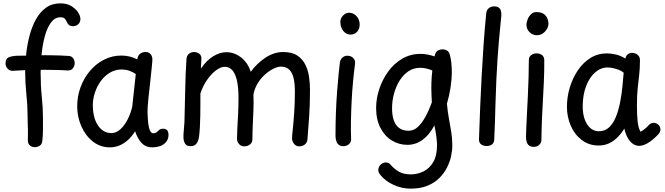

<svg xmlns="http://www.w3.org/2000/svg" viewBox="-20 -860 3960 1144"><path d="M340 -840Q378 -840 404.5 -824Q431 -808 445 -786.5Q459 -765 459 -747Q459 -727 446 -715.5Q433 -704 416 -704Q398 -704 390 -712Q382 -720 377.5 -730.5Q373 -741 365.5 -749Q358 -757 340 -757Q307 -757 284 -726Q261 -695 247.5 -645.5Q234 -596 228 -538.5Q222 -481 222 -427Q222 -352 229 -284Q236 -216 236 -156Q236 -118 236 -86.5Q236 -55 232 -19Q230 0 216 8.5Q202 17 188 17Q171 17 158 6.5Q145 -4 146 -27Q147 -57 146.5 -81Q146 -105 145 -129.5Q144 -154 144 -185Q144 -234 137 -300.5Q130 -367 130 -431Q130 -482 136 -538Q142 -594 156 -647.5Q170 -701 194 -744.5Q218 -788 254 -814Q290 -840 340 -840ZM55 -438Q38 -437 25.5 -451Q13 -465 13 -482Q13 -513 37 -520.5Q61 -528 89 -528Q121 -528 145 -528.5Q169 -529 193 -530Q217 -531 248 -531Q270 -531 291 -530.5Q312 -530 335 -529.5Q358 -529 385 -527Q405 -527 415 -514Q425 -501 425 -484Q425 -468 415 -454Q405 -440 385 -440Q364 -442 339.5 -442.5Q315 -443 290.5 -443.5Q266 -444 245 -444Q213 -444 181.5 -443.5Q150 -443 118.5 -441.5Q87 -440 55 -438Z M440 -226Q440 -286 460 -340.5Q480 -395 516 -437.5Q552 -480 600 -504.5Q648 -529 703 -529Q729 -529 753 -523Q777 -517 798 -506Q801 -528 813 -538.5Q825 -549 844 -550Q859 -551 869 -544.5Q879 -538 883.5 -528Q888 -518 888 -507Q888 -495 884.5 -462Q881 -429 876 -380.5Q871 -332 864 -271Q861 -246 860 -224.5Q859 -203 859 -193Q860 -151 863.5 -123Q867 -95 874.5 -80.5Q882 -66 893 -66Q907 -66 914.5 -73Q922 -80 929.5 -86.5Q937 -93 951 -93Q968 -93 976 -84Q984 -75 984 -55Q984 -41 979 -29.5Q974 -18 964 -8Q951 5 931 11.5Q911 18 888 18Q847 18 822.5 -9.5Q798 -37 785 -78Q766 -47 742 -25.5Q718 -4 691 7Q664 18 635 18Q577 18 533 -17Q489 -52 464.5 -108Q440 -164 440 -226ZM768 -225 789 -419Q770 -432 749 -439Q728 -446 705 -446Q666 -446 634 -426.5Q602 -407 579.5 -375.5Q557 -344 545 -306.5Q533 -269 533 -234Q533 -200 540 -169.5Q547 -139 561.5 -116Q576 -93 596.5 -80Q617 -67 644 -67Q672 -67 697 -89.5Q722 -112 740.5 -148.5Q759 -185 768 -225Z M1091 -508Q1093 -530 1106.5 -540Q1120 -550 1136 -550Q1153 -550 1167 -540Q1181 -530 1180 -509L1177 -451Q1210 -500 1250 -524.5Q1290 -549 1330 -549Q1361 -549 1390 -534.5Q1419 -520 1441 -494Q1463 -468 1474 -432Q1509 -481 1560.5 -515.5Q1612 -550 1667 -550Q1720 -550 1751.5 -529Q1783 -508 1799.5 -474.5Q1816 -441 1821.5 -401.5Q1827 -362 1827 -326Q1827 -234 1822 -164.5Q1817 -95 1812 -31Q1811 -12 1798 -0.5Q1785 11 1765 12Q1745 13 1732.5 -2.5Q1720 -18 1720 -36Q1720 -49 1724.5 -90Q1729 -131 1733 -189.5Q1737 -248 1737 -315Q1737 -361 1729.5 -394Q1722 -427 1703.5 -445Q1685 -463 1653 -463Q1635 -463 1610 -451Q1585 -439 1560 -417Q1535 -395 1516 -364.5Q1497 -334 1490 -297Q1492 -251 1490 -203.5Q1488 -156 1486 -111.5Q1484 -67 1484 -31Q1484 -12 1471 -0.5Q1458 11 1437 12Q1417 13 1404.5 -1.5Q1392 -16 1392 -34Q1392 -56 1394 -92.5Q1396 -129 1398.5 -176.5Q1401 -224 1401 -276Q1401 -343 1391 -383.5Q1381 -424 1363 -443Q1345 -462 1319 -462Q1295 -462 1266 -440Q1237 -418 1212.5 -382Q1188 -346 1174 -303Q1174 -279 1174 -245Q1174 -211 1173.5 -174Q1173 -137 1171 -103.5Q1169 -70 1166 -46Q1162 -18 1150 -3.5Q1138 11 1116 11Q1091 11 1082 -5.5Q1073 -22 1073 -42Q1073 -65 1075.5 -88.5Q1078 -112 1079 -133Q1082 -226 1083.5 -321.5Q1085 -417 1091 -508Z M2005 -486Q2007 -505 2020 -516.5Q2033 -528 2049 -528Q2072 -528 2085.5 -513.5Q2099 -499 2095 -476Q2089 -431 2083.5 -373.5Q2078 -316 2075 -254.5Q2072 -193 2071 -135Q2070 -77 2072 -32Q2073 -13 2059 -1Q2045 11 2025 11Q2002 11 1990.5 -5.5Q1979 -22 1979 -56Q1979 -123 1981.5 -189.5Q1984 -256 1988.5 -315Q1993 -374 1997.5 -418.5Q2002 -463 2005 -486ZM2008 -730Q2008 -744 2015.5 -756.5Q2023 -769 2035 -776.5Q2047 -784 2060 -784Q2086 -784 2104.5 -763.5Q2123 -743 2123 -714Q2123 -688 2108 -671Q2093 -654 2069 -654Q2043 -654 2025.5 -675.5Q2008 -697 2008 -730Z M2221 -217Q2221 -273 2240 -330Q2259 -387 2293.5 -434.5Q2328 -482 2377 -510.5Q2426 -539 2486 -539Q2506 -539 2527 -535Q2548 -531 2569 -524L2573 -537Q2577 -552 2589.5 -559Q2602 -566 2616 -566Q2632 -566 2644 -558.5Q2656 -551 2660 -534Q2666 -514 2669 -487.5Q2672 -461 2672 -432Q2672 -388 2664.5 -339Q2657 -290 2643 -242Q2647 -196 2654.5 -155.5Q2662 -115 2668.5 -75.5Q2675 -36 2675 7Q2675 37 2667.5 71.5Q2660 106 2642.5 140Q2625 174 2596.5 202Q2568 230 2526 247Q2484 264 2427 264Q2375 264 2326 242Q2277 220 2247 183Q2240 175 2237 168Q2234 161 2234 153Q2234 141 2240 131Q2246 121 2256 114.5Q2266 108 2278 108Q2286 108 2293 110.5Q2300 113 2306 120Q2329 147 2357 163Q2385 179 2428 179Q2466 179 2502 162Q2538 145 2561 106.5Q2584 68 2584 3Q2584 -13 2580 -45.5Q2576 -78 2568 -113Q2540 -58 2498.5 -27.5Q2457 3 2407 3Q2358 3 2315.5 -22.5Q2273 -48 2247 -97.5Q2221 -147 2221 -217ZM2316 -215Q2316 -174 2326 -144Q2336 -114 2358 -97.5Q2380 -81 2415 -81Q2445 -81 2469.5 -103.5Q2494 -126 2515 -164.5Q2536 -203 2553 -250Q2552 -268 2551 -292.5Q2550 -317 2550 -334Q2550 -351 2550.5 -369Q2551 -387 2552.5 -405Q2554 -423 2556 -440Q2537 -448 2519.5 -452Q2502 -456 2483 -456Q2444 -456 2413 -435Q2382 -414 2360.5 -379Q2339 -344 2327.5 -301.5Q2316 -259 2316 -215Z M2877 -780Q2879 -800 2892 -811Q2905 -822 2924 -822Q2942 -822 2951.5 -815Q2961 -808 2964.5 -795.5Q2968 -783 2967 -767Q2965 -739 2958.5 -678Q2952 -617 2944.5 -510Q2937 -403 2932 -236Q2931 -183 2929 -132.5Q2927 -82 2925 -32Q2925 -10 2912 0Q2899 10 2879 10Q2860 10 2846.5 0Q2833 -10 2834 -32Q2837 -126 2841 -221Q2845 -316 2850 -410Q2855 -504 2861.5 -597Q2868 -690 2877 -780Z M3131 -501Q3131 -515 3137.5 -524Q3144 -533 3154.5 -537.5Q3165 -542 3176 -542Q3196 -542 3209.5 -532Q3223 -522 3223 -501Q3223 -429 3220.5 -373Q3218 -317 3215 -266Q3212 -215 3209.5 -158.5Q3207 -102 3206 -28Q3206 -9 3193 3Q3180 15 3161 15Q3141 15 3131 6Q3121 -3 3117.5 -17Q3114 -31 3114 -46Q3114 -55 3115.5 -90Q3117 -125 3119.5 -176.5Q3122 -228 3125 -286.5Q3128 -345 3129.5 -401Q3131 -457 3131 -501ZM3117 -712Q3117 -729 3124.5 -746.5Q3132 -764 3145 -776Q3158 -788 3175 -788Q3207 -788 3222.5 -775Q3238 -762 3243 -746Q3248 -730 3248 -721Q3248 -694 3227.5 -672Q3207 -650 3179 -650Q3154 -650 3135.5 -668Q3117 -686 3117 -712Z M3358 -223Q3358 -282 3375 -338.5Q3392 -395 3423 -441Q3454 -487 3498 -514.5Q3542 -542 3597 -542Q3620 -542 3650 -535Q3680 -528 3706 -511Q3710 -529 3721 -537Q3732 -545 3748 -545Q3765 -545 3779.5 -533Q3794 -521 3793 -500Q3793 -452 3788.5 -414Q3784 -376 3779.5 -334Q3775 -292 3775 -231Q3775 -173 3779.5 -134Q3784 -95 3797 -75Q3806 -80 3815 -86.5Q3824 -93 3832.5 -101Q3841 -109 3847 -116Q3853 -122 3860 -125Q3867 -128 3874 -128Q3891 -128 3903 -116.5Q3915 -105 3915 -88Q3915 -81 3911.5 -73Q3908 -65 3900 -57Q3867 -23 3839 -7Q3811 9 3788 9Q3767 9 3749 -4.5Q3731 -18 3718.5 -41.5Q3706 -65 3700 -94Q3683 -66 3660.5 -43Q3638 -20 3610 -6.5Q3582 7 3547 7Q3489 7 3446 -26Q3403 -59 3380.5 -111.5Q3358 -164 3358 -223ZM3452 -232Q3451 -162 3478 -120Q3505 -78 3548 -78Q3585 -78 3610 -102Q3635 -126 3650.5 -165.5Q3666 -205 3675 -251.5Q3684 -298 3688.5 -344Q3693 -390 3696 -427Q3683 -438 3665.5 -444.5Q3648 -451 3631 -454.5Q3614 -458 3601 -458Q3560 -458 3526.5 -429Q3493 -400 3473 -349Q3453 -298 3452 -232Z"/></svg>

Font: Playpen Sans Hebrew
Style: Regular
Weight: 400
Designer: Tom Grace, Laura Meseguer, Veronika Burian, José Scaglione
Foundry: TypeTogether
Version: Version 2.000